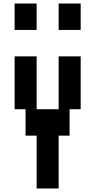

<svg xmlns="http://www.w3.org/2000/svg" viewBox="-20 -1050 540 1090"><path d="M63 -880V-1030H188V-880ZM313 -880V-1030H438V-880ZM188 20V-280H125V-430H63V-730H188V-430H313V-730H438V-430H375V-280H313V20Z"/></svg>

Font: 2P VHS
Style: Regular
Weight: 400
Designer: CodeMan38
Foundry: CodeMan38
Version: Version 3.000